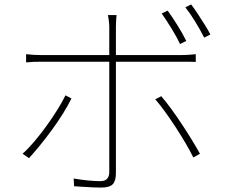

<svg xmlns="http://www.w3.org/2000/svg" viewBox="-20 -820 1040 868"><path d="M738 -772Q757 -746 781.5 -707Q806 -668 822 -635L794 -621Q780 -651 755.5 -691Q731 -731 711 -759ZM844 -800Q858 -782 874 -757.5Q890 -733 905.5 -708.5Q921 -684 931 -664L903 -650Q886 -684 863 -721.5Q840 -759 818 -787ZM507 -752Q506 -745 505.5 -735.5Q505 -726 504.5 -716Q504 -706 504 -697Q504 -674 504 -641.5Q504 -609 504 -578.5Q504 -548 504 -528Q504 -508 504 -468Q504 -428 504 -377.5Q504 -327 504 -274Q504 -221 504 -172.5Q504 -124 504 -88Q504 -52 504 -37Q504 -2 489.5 13Q475 28 437 28Q422 28 399 27Q376 26 353.5 24.5Q331 23 315 22L313 -13Q347 -7 379.5 -4Q412 -1 433 -1Q454 -1 464 -11.5Q474 -22 474 -42Q474 -60 474 -99Q474 -138 474 -188.5Q474 -239 474 -293.5Q474 -348 474 -397Q474 -446 474 -481Q474 -516 474 -528Q474 -545 474 -576.5Q474 -608 474 -641.5Q474 -675 474 -697Q474 -711 472 -727Q470 -743 468 -752ZM98 -575Q118 -573 132.5 -572Q147 -571 171 -571Q183 -571 220.5 -571Q258 -571 312 -571Q366 -571 427.5 -571Q489 -571 550.5 -571Q612 -571 665 -571Q718 -571 754 -571Q790 -571 800 -571Q814 -571 831 -572Q848 -573 865 -575V-540Q849 -541 833 -541Q817 -541 801 -541Q791 -541 755 -541Q719 -541 666 -541Q613 -541 551.5 -541Q490 -541 428.5 -541Q367 -541 313 -541Q259 -541 221.5 -541Q184 -541 172 -541Q149 -541 133 -540.5Q117 -540 98 -538ZM303 -375Q288 -344 265 -307Q242 -270 214.5 -232.5Q187 -195 160 -162Q133 -129 111 -105L82 -125Q107 -147 135 -180Q163 -213 190 -250.5Q217 -288 239.5 -324Q262 -360 276 -389ZM709 -385Q730 -361 754 -328Q778 -295 802.5 -258Q827 -221 848 -186.5Q869 -152 884 -125L854 -108Q841 -135 820.5 -170Q800 -205 776 -242Q752 -279 727.5 -313Q703 -347 682 -371Z"/></svg>

Font: Shanggu Sans SC VF
Style: Regular
Weight: 250
Designer: GuiWonder
Version: Version 1.021